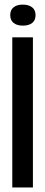

<svg xmlns="http://www.w3.org/2000/svg" viewBox="-20 -824 199 844"><path d="M34 -660H124.7V0H34ZM25 -757.6Q25 -780 39.6 -791.8Q54.1 -803.7 80.2 -803.7Q106.3 -803.7 121.3 -791.8Q136.3 -780 136.3 -757.3Q136.3 -734.7 121.5 -723Q106.7 -711.3 80 -711.3Q54.7 -711.3 39.8 -723.2Q25 -735.1 25 -757.6Z"/></svg>

Font: Bricolage Grotesque 96pt Condensed ExBd
Style: Regular
Weight: 800
Width: 3
Designer: Mathieu Triay
Foundry: Atelier Triay
Version: Version 1.001;Glyphs 3.2 (3207)